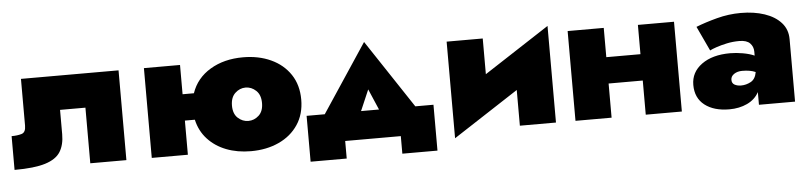

<svg xmlns="http://www.w3.org/2000/svg" viewBox="-39 -692 4138 980"><g transform="rotate(-5 2029.5 -202.5)"><path d="M583 -460V0H398V-285H268V-160Q268 -106 246 -70.5Q224 -35 168 -17.5Q112 0 10 0V-173Q40 -173 61.5 -179.5Q83 -186 83 -220V-460Z M713 -460H898V-310H956Q982 -386 1053 -428.5Q1124 -471 1221 -471Q1301 -471 1364 -442Q1427 -413 1463 -359Q1499 -305 1499 -230Q1499 -156 1463 -102Q1427 -48 1364 -19Q1301 10 1221 10Q1151 10 1094.5 -12Q1038 -34 1000 -75.5Q962 -117 949 -175H898V0H713ZM1144 -230Q1144 -188 1167.5 -166.5Q1191 -145 1221 -145Q1251 -145 1274.5 -166.5Q1298 -188 1298 -230Q1298 -272 1274.5 -294Q1251 -316 1221 -316Q1191 -316 1167.5 -294Q1144 -272 1144 -230Z M1989 0H1704V90H1519V-145H1612L1844 -495L2076 -145H2169V90H1989ZM1844 -252 1798 -145H1890Z M2449 -460V-277L2784 -495V0H2599V-183L2264 35V-460Z M2884 -460H3069V-310H3244V-460H3429V0H3244V-175H3069V0H2884Z M3600 -298 3541 -424Q3589 -443 3649.5 -459Q3710 -475 3772 -475Q3840 -475 3893.5 -457Q3947 -439 3978 -404.5Q4009 -370 4009 -320V0H3824V-65Q3804 -28 3763.5 -9Q3723 10 3672 10Q3593 10 3546 -26.5Q3499 -63 3499 -130Q3499 -195 3554 -235Q3609 -275 3700 -275Q3731 -275 3765 -269Q3799 -263 3824 -252V-272Q3824 -298 3807 -315.5Q3790 -333 3752 -333Q3719 -333 3688.5 -326.5Q3658 -320 3634.5 -312Q3611 -304 3600 -298ZM3695 -139Q3695 -121 3709 -113.5Q3723 -106 3742 -106Q3768 -106 3792 -119Q3816 -132 3822 -168Q3795 -180 3754 -180Q3729 -180 3712 -168.5Q3695 -157 3695 -139Z"/></g></svg>

Font: Jost* Black
Style: Regular
Weight: 900
Version: Version 3.7